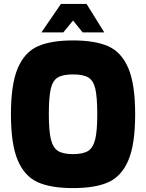

<svg xmlns="http://www.w3.org/2000/svg" viewBox="-20 -957 748 983"><path d="M36 -372Q36 -526 71 -608Q106 -690 173.5 -720Q241 -750 354 -750Q467 -750 534.5 -720Q602 -690 637 -608Q672 -526 672 -372Q672 -218 637 -136Q602 -54 534.5 -24Q467 6 354 6Q241 6 173.5 -24Q106 -54 71 -136Q36 -218 36 -372ZM478 -372Q478 -460 468 -502.5Q458 -545 432 -560.5Q406 -576 354 -576Q302 -576 276 -560.5Q250 -545 240 -502.5Q230 -460 230 -372Q230 -287 240.5 -244Q251 -201 276.5 -184.5Q302 -168 354 -168Q406 -168 431.5 -184.5Q457 -201 467.5 -244Q478 -287 478 -372ZM292 -937H423L514 -791H403L354 -852L304 -791H192Z"/></svg>

Font: Exo Black
Style: Regular
Weight: 900
Designer: Natanael Gama
Foundry: Natanael Gama
Version: Version 1.500; ttfautohint (v1.6)